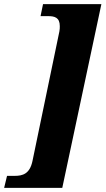

<svg xmlns="http://www.w3.org/2000/svg" viewBox="-75 -780 510 928"><path d="M-55 128H226L415 -760H133L121 -702H158C188 -702 214 -696 214 -654C214 -645 214 -639 212 -628L82 -2C69 61 34 70 -4 70H-41Z"/></svg>

Font: Noto Serif Condensed Black
Style: Italic
Weight: 900
Width: 3
Italic angle: -12°
Designer: Monotype Design Team
Foundry: Monotype Imaging Inc.
Version: Version 2.013